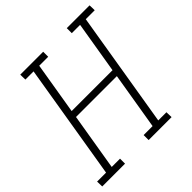

<svg xmlns="http://www.w3.org/2000/svg" viewBox="-210 -882 1030 1030"><g transform="rotate(-45 304.5 -367.5)"><path d="M-15 0 -16 -38H52L161 -697H99L98 -735H272V-697H204L155 -402H465L514 -697H451V-735H624L625 -697H557L448 -38H510L511 0H337V-38H405L459 -363H149L95 -38H158V0Z"/></g></svg>

Font: Iosevka Etoile Extralight
Style: Italic
Weight: 200
Italic angle: -9°
Designer: Belleve Invis
Foundry: Belleve Invis
Version: Version 22.1.2; ttfautohint (v1.8.4)